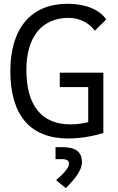

<svg xmlns="http://www.w3.org/2000/svg" viewBox="-20 -723 626 1016"><path d="M341.3 9.8C427.2 9.8 499.5 -10.7 526.9 -19.5V-338.4H296.4V-262.2H446.8V-76.7C420.9 -70.3 389.2 -64.9 353 -64.9C200.7 -64.9 119.6 -164.1 119.6 -352.5C119.6 -528.3 201.7 -628.4 343.3 -628.4C398.4 -628.4 449.2 -604 481.9 -560.5L542 -620.1C506.3 -672.9 431.6 -703.1 337.4 -703.1C145 -703.1 34.7 -573.2 34.7 -347.7C34.7 -113.3 139.6 9.8 341.3 9.8ZM328.1 272.5C386.7 214.8 413.6 171.4 413.6 135.7C413.6 80.6 380.9 55.7 310.5 55.7H273.9V119.1H307.1C333.5 119.1 345.2 126.5 345.2 142.6C345.2 162.6 323.7 189.9 276.9 230.5Z"/></svg>

Font: Cascadia Mono PL SemiLight
Style: Regular
Weight: 350
Monospace: yes
Designer: Aaron Bell
Foundry: Saja Typeworks
Version: Version 2404.023